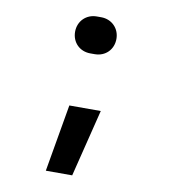

<svg xmlns="http://www.w3.org/2000/svg" viewBox="-81 -630 762 860"><g transform="rotate(10 300.0 -200.0)"><path d="M290 -392H310C359 -392 394 -428 394 -476C394 -524 358 -560 310 -560H290C242 -560 206 -524 206 -476C206 -428 241 -392 290 -392ZM185 160H305L381 -146H238Z"/></g></svg>

Font: JetBrains Mono
Style: Bold
Weight: 558
Monospace: yes
Designer: Philipp Nurullin, Konstantin Bulenkov
Foundry: JetBrains
Version: Version 2.305